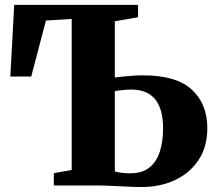

<svg xmlns="http://www.w3.org/2000/svg" viewBox="-20 -763 892 790"><path d="M563.5 6.5Q534 6.5 501.8 4.8Q469.5 3 434.5 1.5Q399.5 0 360.5 0H201.5V-50.5L275 -63.5V-685L169 -678.5L108.5 -448H22.5L38.5 -743H548V-692L452.5 -675.5V-444Q474 -447 507 -450Q540 -453 568.5 -453Q706 -453 769.5 -394Q833 -335 833 -236Q833 -159 797 -104.8Q761 -50.5 700 -22Q639 6.5 563.5 6.5ZM515.5 -50Q565 -50 594.5 -73.5Q624 -97 637.5 -138.8Q651 -180.5 651 -234Q651 -314.5 618.5 -354.5Q586 -394.5 519.5 -394.5Q504.5 -394.5 484.5 -392.5Q464.5 -390.5 452.5 -388V-57.5Q465.5 -54 480.8 -52Q496 -50 515.5 -50Z"/></svg>

Font: Merriweather 60pt Black
Style: Regular
Weight: 900
Version: Version 2.100